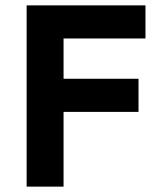

<svg xmlns="http://www.w3.org/2000/svg" viewBox="-20 -695 587 715"><path d="M216.7 0H79.2V-675H521.7V-551.7H216.7V-401.7H495.8V-278.3H216.7Z"/></svg>

Font: Funnel Sans Light
Style: Bold
Weight: 700
Version: Version 1.000